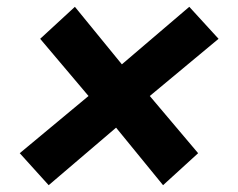

<svg xmlns="http://www.w3.org/2000/svg" viewBox="-20 -546 700 564"><path d="M123 -2 38 -96 240 -264 98 -432 200 -526 338 -357 536 -526 622 -432 420 -264 562 -96 459 -2 321 -171Z"/></svg>

Font: Archivo SemiBold Black
Style: Italic
Weight: 900
Italic angle: -10°
Version: Version 2.001